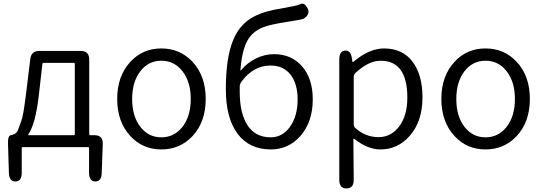

<svg xmlns="http://www.w3.org/2000/svg" viewBox="-20 -826 3047 1078"><path d="M67 193Q32 193 30 146L25 -18Q23 -67 43 -67Q48 -67 64 -75Q75 -81 82 -99Q90 -122 99 -145Q111 -175 126 -298L150 -494Q155 -540 201 -540H433Q481 -540 481 -492V-72Q481 -67 486 -67H510Q558 -67 557 -19L551 145Q550 193 515 193Q480 192 480 144V5Q480 0 475 0H107Q102 0 102 5V144Q102 192 67 193ZM139 -71Q136 -67 141 -67H395Q400 -67 400 -72V-468Q400 -473 395 -473H225Q219 -473 218 -467L197 -283Q179 -131 139 -71Z M713 -61Q638 -141 638 -270.5Q638 -400 713 -480Q782 -554 886 -554Q990 -554 1060 -480Q1135 -400 1135 -270.5Q1135 -141 1060 -61Q990 13 886 13Q782 13 713 -61ZM767.5 -114.5Q813 -55 886 -55Q959 -55 1005 -114.5Q1051 -174 1051 -270Q1051 -366 1005 -425.5Q959 -485 886 -485Q813 -485 767.5 -425.5Q722 -366 722 -270Q722 -174 767.5 -114.5Z M1501 13Q1380 13 1314 -75Q1248 -163 1248 -325Q1248 -504 1290 -603Q1327 -692 1406 -733Q1467 -765 1563 -779Q1586 -783 1609 -788L1630 -792Q1651 -796 1670 -804Q1690 -812 1707 -779Q1724 -747 1685 -721Q1679 -717 1603 -705Q1498 -689 1458 -673Q1398 -650 1369 -598Q1338 -541 1330 -432Q1330 -427 1333 -431Q1367 -473 1416.5 -497.5Q1466 -522 1518 -522Q1616 -522 1676 -453.5Q1736 -385 1736 -268Q1736 -142 1667 -63Q1600 13 1501 13ZM1500 -55Q1566 -55 1608.5 -114.5Q1651 -174 1651 -268Q1651 -355 1611.5 -406.5Q1572 -458 1499 -458Q1403 -458 1336 -368Q1326 -355 1326 -339V-311Q1326 -189 1370 -122Q1414 -55 1500 -55Z M1925 232Q1885 232 1885 184V-493Q1885 -540 1918 -542Q1950 -544 1956 -497L1958 -483Q1959 -477 1960.5 -477Q1962 -477 1974 -487Q2058 -554 2136 -554Q2240 -554 2296 -480Q2352 -406 2352 -279Q2352 -145 2281 -64Q2214 13 2116 13Q2044 13 1968 -47Q1964 -50 1964 -45L1966 184Q1966 232 1925 232ZM2267 -278Q2267 -485 2117 -485Q2050 -485 1976 -417Q1966 -407 1966 -393V-129Q1966 -115 1976 -106Q2034 -56 2105 -56Q2176 -56 2221.5 -116.5Q2267 -177 2267 -278Z M2533 -61Q2458 -141 2458 -270.5Q2458 -400 2533 -480Q2602 -554 2706 -554Q2810 -554 2880 -480Q2955 -400 2955 -270.5Q2955 -141 2880 -61Q2810 13 2706 13Q2602 13 2533 -61ZM2587.5 -114.5Q2633 -55 2706 -55Q2779 -55 2825 -114.5Q2871 -174 2871 -270Q2871 -366 2825 -425.5Q2779 -485 2706 -485Q2633 -485 2587.5 -425.5Q2542 -366 2542 -270Q2542 -174 2587.5 -114.5Z"/></svg>

Font: Resource Han Rounded KR Normal
Style: Regular
Weight: 350
Designer: Cyano Hao (round all glyphs); Ryoko NISHIZUKA 西塚涼子 (kana, bopomofo & ideographs); Paul D. Hunt (Latin, Greek & Cyrillic)
Foundry: Cyano Hao
Version: 0.990